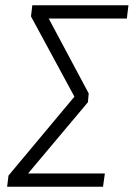

<svg xmlns="http://www.w3.org/2000/svg" viewBox="-20 -705 505 725"><path d="M465 -685 459 -635H164L315 -352L312 -319L86 -50H376L369 0H7L12 -42L261 -340L97 -643L102 -685Z"/></svg>

Font: Fira Sans Condensed Light
Style: Italic
Weight: 300
Width: 3
Italic angle: -8°
Designer: Carrois Corporate & Edenspiekermann AG
Foundry: Carrois Corporate GbR & Edenspiekermann AG
Version: Version 4.203